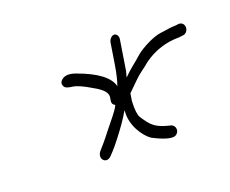

<svg xmlns="http://www.w3.org/2000/svg" viewBox="-61 -586 557 465"><g transform="rotate(-20 218.0 -353.0)"><path d="M266.2 -494C259.9 -494 253.1 -486.9 251.9 -479L243.3 -425C240 -404.3 236 -387.3 231.2 -374C225.4 -398.2 197.3 -419.2 147.9 -437C133 -442.4 121.6 -442.3 113.8 -436.7C105.9 -431.1 104.4 -424.6 109.3 -417C111.4 -413.7 117.8 -411.4 128.4 -410.1C139 -408.9 154.8 -401.8 175.9 -389C197.3 -377.3 207.2 -366 205.5 -355L204 -346C203.1 -340 205.4 -335.7 211 -333C208.4 -326.6 200.5 -315.5 187.5 -299.7C163.3 -270.3 162.1 -266.3 140.1 -242C123.8 -224.1 143.1 -204.3 158.2 -221L166.7 -230C172.3 -236 179.6 -244.9 188.6 -256.6C204 -276.9 216.2 -293.3 227.2 -313C227.1 -312.3 227.2 -311.3 227.5 -310C224.7 -274.8 246.8 -241.7 265.1 -229C293.3 -214.2 313.6 -208.9 322.1 -213.1C335.3 -219.8 332.2 -236.3 321.8 -240C283.8 -248.8 274.6 -257.8 256.7 -285.7C252.6 -292.1 251 -306.2 252 -328L255 -347C261 -353.3 274.5 -365.7 281 -372.5C291.5 -383.5 306.8 -392.8 320.9 -405C348.2 -424.3 378.4 -434 411.5 -434L419.7 -435C440.4 -435 441.7 -465 422.4 -465L414.3 -464C399.7 -464 390.8 -461.2 374.6 -459.5C353.8 -457.4 320.4 -438.9 307.4 -428C291.7 -413.5 275.1 -402.3 259.5 -386L263.7 -402L275.9 -479C277.1 -486.9 272.6 -494 266.2 -494Z"/></g></svg>

Font: MewTooHand
Style: CondIta
Weight: 400
Designer: Mew Too, Robert Jablonski
Version: Version 0.77